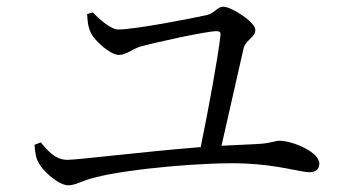

<svg xmlns="http://www.w3.org/2000/svg" viewBox="-20 -649 1040 573"><path d="M184 -96C207 -96 224 -110 262 -119C365 -146 601 -166 710 -161C811 -157 877 -135 903 -135C922 -135 933 -144 933 -161C933 -195 854 -229 813 -229C801 -229 788 -221 745 -219L641 -214L707 -505C714 -531 742 -537 742 -560C742 -583 671 -629 646 -629C629 -629 620 -609 597 -604C552 -594 383 -561 333 -561C310 -561 274 -594 257 -612L240 -607C241 -590 242 -570 251 -551C266 -523 311 -485 335 -485C356 -485 376 -503 399 -510C446 -523 596 -556 627 -556C636 -556 639 -552 638 -544C631 -479 601 -317 579 -210C403 -196 214 -172 181 -172C146 -172 123 -198 102 -224L83 -217C85 -190 88 -175 96 -162C107 -140 154 -96 184 -96Z"/></svg>

Font: Source Han Serif CN
Style: Regular
Weight: 400
Designer: Ryoko NISHIZUKA 西塚涼子 (kana & ideographs); Frank Grießhammer (Latin, Greek & Cyrillic); Wenlong ZHANG 张文龙 (bopomofo); San
Foundry: Adobe
Version: Version 2.003;hotconv 1.1.1;makeotfexe 2.6.0